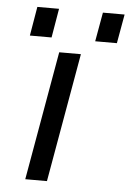

<svg xmlns="http://www.w3.org/2000/svg" viewBox="-51 -737 526 776"><g transform="rotate(5 211.5 -349.0)"><path d="M49 -580 69 -698H157L137 -580ZM314 -580 335 -698H423L402 -580ZM81 0 173 -523H261L169 0Z"/></g></svg>

Font: Tomorrow
Style: Italic
Weight: 400
Italic angle: -10°
Designer: Tony de Marco, Monica Rizzolli
Foundry: Just in Type
Version: Version 2.002